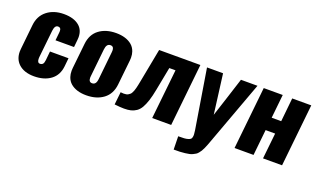

<svg xmlns="http://www.w3.org/2000/svg" viewBox="-81 -1035 2757 1674"><g transform="rotate(20 1297.0 -197.5)"><path d="M220.2 10.7C282.7 10.7 334 -4.1 374 -33.7C414.1 -63.3 437 -106.3 442.9 -162.6L450.7 -240.2H278.8L270.5 -156.7C268.6 -138.8 264.4 -126.5 258.1 -119.9C251.7 -113.2 243.3 -109.9 232.9 -109.9C216 -109.9 207.5 -122.7 207.5 -148.4C207.5 -152.7 207.7 -157.2 208 -162.1L234.9 -416.5C238.8 -451.7 250.7 -469.2 270.5 -469.2C280.9 -469.2 288.6 -466 293.5 -459.5C297 -454.9 298.8 -447.3 298.8 -436.5C298.8 -432 298.5 -427.1 297.9 -421.9L290.5 -348.6H462.4L469.2 -416.5C470.2 -425.3 470.7 -433.8 470.7 -441.9C470.4 -485.8 456.1 -520.2 427.7 -544.9C393.9 -574.2 345.7 -588.9 283.2 -588.9C220.7 -588.9 168.8 -572.6 127.4 -540C86.1 -507.5 62.5 -462.2 56.6 -404.3L32.7 -174.3C31.7 -165.5 31.2 -157.1 31.2 -148.9C31.6 -103.4 46.2 -66.6 75.2 -38.6C109.7 -5.7 158 10.7 220.2 10.7Z M717.3 -105.5C696.5 -105.5 686 -119.1 686 -146.5C686 -150.7 686.4 -155.4 687 -160.6L713.9 -417.5C717.8 -454.3 731.8 -472.7 755.9 -472.7C768.6 -472.7 777.5 -468.3 782.7 -459.5C786.3 -453.3 788.1 -444.7 788.1 -433.6C788.1 -428.7 787.8 -423.3 787.1 -417.5L760.3 -160.6C758.3 -141.4 753.8 -127.4 746.8 -118.7C739.8 -109.9 730 -105.5 717.3 -105.5ZM704.6 10.7C768.4 10.7 821.2 -4.9 863 -36.1C904.9 -67.4 929 -113.1 935.5 -173.3L960 -404.8C960.9 -413.6 961.4 -422 961.4 -430.2C961.4 -450.7 958.5 -469.4 952.6 -486.3C944.5 -509.8 931.7 -528.9 914.3 -543.7C896.9 -558.5 875.8 -569.7 851.1 -577.4C826.3 -585 798.5 -588.9 767.6 -588.9C704.1 -588.9 651.7 -573.2 610.4 -542C569 -510.7 545.2 -465 539.1 -404.8L514.6 -173.3C513.7 -164.6 513.2 -155.9 513.2 -147.5C513.2 -127 516 -108.4 521.5 -91.8C529.3 -68.4 541.8 -49.2 559.1 -34.4C576.3 -19.6 597.2 -8.4 621.6 -0.7C646 6.9 673.7 10.7 704.6 10.7Z M966.3 0.5C1003.4 4.7 1032.9 6.8 1054.7 6.8C1079.1 6.8 1100 4.7 1117.4 0.5C1134.8 -3.7 1151.4 -11.1 1167 -21.7C1182.6 -32.3 1196 -47.2 1207.3 -66.4C1218.5 -85.6 1228.8 -109.7 1238.3 -138.7C1247.7 -167.6 1256.3 -203.1 1264.2 -245.1L1305.7 -460.4H1363.3L1314.5 0H1490.7L1551.3 -578.1H1168.5L1108.9 -265.6C1106 -251 1103.5 -238.9 1101.6 -229.2C1099.6 -219.6 1097.2 -209.4 1094.5 -198.5C1091.7 -187.6 1089 -178.8 1086.4 -172.1C1083.8 -165.4 1080.6 -158.5 1076.9 -151.4C1073.2 -144.2 1069.1 -138.8 1064.7 -135C1060.3 -131.3 1055.3 -127.6 1049.6 -124C1043.9 -120.4 1037.6 -118.1 1030.8 -116.9C1023.9 -115.8 1016.2 -115.2 1007.6 -115C998.9 -114.8 989.4 -115.6 979 -117.2Z M1584.5 194.3C1606 194.3 1625 194.1 1641.6 193.6C1658.2 193.1 1673.9 191.8 1688.7 189.7C1703.5 187.6 1716.2 185.5 1726.8 183.6C1737.4 181.6 1747.6 178.1 1757.6 173.1C1767.5 168.1 1775.7 163.6 1782.2 159.7C1788.7 155.8 1795.4 149.5 1802.2 140.9C1809.1 132.2 1814.6 124.7 1818.8 118.2C1823.1 111.7 1828.1 101.9 1834 88.9C1839.8 75.8 1844.6 64.5 1848.4 54.7C1852.1 44.9 1857.3 31.1 1863.8 13.2L2081.1 -578.1H1927.7L1867.2 -389.2L1809.1 -210L1786.1 -389.2L1761.7 -578.1H1612.8L1702.1 -27.8C1704.1 -11.6 1705.4 0.8 1706.1 9.3C1706.7 17.7 1706.1 26.4 1704.1 35.2C1702.1 43.9 1698.8 50.2 1694.1 54C1689.4 57.7 1682 61.2 1671.9 64.5C1661.8 67.7 1649.8 69.7 1636 70.6C1622.2 71.4 1604.2 71.8 1582 71.8Z M2078.6 0H2254.9L2279.8 -239.3H2368.2L2342.8 0H2519.5L2580.1 -578.1H2403.3L2380.9 -358.9H2292.5L2315.4 -578.1H2139.2Z"/></g></svg>

Font: Oswald
Style: Heavy
Weight: 800
Designer: Vernon Adams
Foundry: Vernon Adams
Version: 3.0; ttfautohint (v0.95.6-bc232) -l 8 -r 50 -G 200 -x 0 -w "